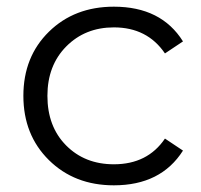

<svg xmlns="http://www.w3.org/2000/svg" viewBox="-20 -550 603 575"><path d="M321 5Q203 5 126.5 -70.5Q50 -146 50 -263Q50 -380 126.5 -455Q203 -530 321 -530Q463 -530 528 -426L474 -390Q421 -468 321 -468Q235 -468 178.5 -411Q122 -354 122 -263Q122 -171 178 -114.5Q234 -58 321 -58Q422 -58 474 -135L528 -99Q462 5 321 5Z"/></svg>

Font: mBank
Style: Regular
Weight: 400
Designer: Julieta Ulanovsky
Foundry: Julieta Ulanovsky
Version: Version 7.200;PS 007.200;hotconv 1.0.88;makeotf.lib2.5.64775